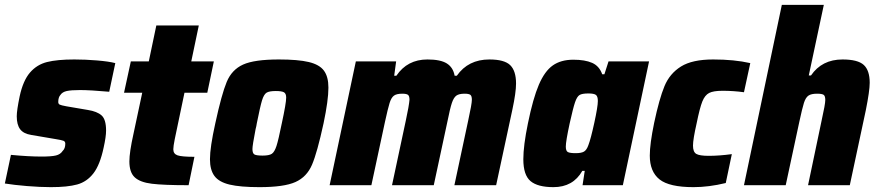

<svg xmlns="http://www.w3.org/2000/svg" viewBox="-25 -763 3616 791"><path d="M-5 -7 20 -125Q93 -118 146 -118Q187 -118 205.5 -122.5Q224 -127 233 -141Q244 -151 244 -171Q244 -180 236.5 -183Q229 -186 204 -190L104 -207Q72 -212 58 -230.5Q44 -249 44 -284Q44 -308 56 -366Q70 -431 98.5 -464Q127 -497 169 -507.5Q211 -518 281 -518Q327 -518 375 -514Q423 -510 450 -503L425 -385Q346 -392 305 -392Q268 -392 250 -388Q232 -384 224 -372Q215 -362 215 -343Q215 -335 221 -332Q227 -329 249 -325L337 -310Q375 -304 393.5 -287.5Q412 -271 412 -225Q412 -200 402 -155Q387 -84 360 -49Q333 -14 293 -3Q253 8 185 8Q140 8 86 3.5Q32 -1 -5 -7Z M508 -98Q508 -136 525 -212L561 -381H486L514 -510H588L619 -658H794L763 -510H856L829 -381H735L695 -190Q689 -160 689 -148Q689 -129 706.5 -123Q724 -117 776 -117L752 0Q649 0 600.5 -6Q552 -12 530 -32.5Q508 -53 508 -98Z M840 -107Q840 -156 862 -255Q888 -375 909 -425.5Q930 -476 976.5 -497Q1023 -518 1124 -518Q1203 -518 1247 -507.5Q1291 -497 1309.5 -472Q1328 -447 1328 -402Q1328 -350 1308 -255Q1282 -135 1260.5 -84.5Q1239 -34 1192 -13Q1145 8 1044 8Q965 8 921 -2.5Q877 -13 858.5 -38Q840 -63 840 -107ZM1136 -255Q1154 -338 1154 -361Q1154 -378 1144.5 -383Q1135 -388 1111 -388Q1084 -388 1073 -381Q1062 -374 1054.5 -349.5Q1047 -325 1033 -255Q1032 -250 1031 -243.5Q1030 -237 1028 -231Q1015 -164 1015 -149Q1015 -131 1023.5 -126.5Q1032 -122 1057 -122Q1084 -122 1095 -129.5Q1106 -137 1114 -161.5Q1122 -186 1136 -255Z M1441 -510H1607L1599 -451H1608Q1653 -518 1736 -518Q1790 -518 1816 -501.5Q1842 -485 1848 -451H1857Q1904 -518 1991 -518Q2053 -518 2077 -494.5Q2101 -471 2101 -419Q2101 -382 2086 -312L2019 0H1847L1904 -267Q1919 -335 1919 -352Q1919 -368 1912.5 -372.5Q1906 -377 1889 -377Q1866 -377 1855 -369Q1844 -361 1836.5 -338.5Q1829 -316 1818 -261L1762 0H1590L1647 -267Q1660 -327 1662 -352Q1662 -368 1655.5 -372.5Q1649 -377 1632 -377Q1609 -377 1598 -369Q1587 -361 1580 -338.5Q1573 -316 1561 -261L1505 0H1333Z M2131 -107Q2131 -163 2150 -255Q2171 -358 2195 -414Q2219 -470 2252.5 -493.5Q2286 -517 2337 -517Q2385 -517 2414.5 -504Q2444 -491 2456 -457H2465L2482 -510H2649L2541 0H2375L2384 -59H2374Q2336 8 2255 8Q2190 8 2160.5 -17Q2131 -42 2131 -107ZM2399 -165Q2409 -191 2423.5 -257.5Q2438 -324 2438 -347Q2438 -366 2430 -372Q2422 -378 2399 -378Q2373 -378 2362.5 -371.5Q2352 -365 2344 -341.5Q2336 -318 2322 -255Q2306 -181 2306 -159Q2306 -141 2314.5 -136.5Q2323 -132 2347 -132Q2370 -132 2381 -138.5Q2392 -145 2399 -165Z M2652 -122Q2652 -170 2670 -257Q2691 -356 2712.5 -408Q2734 -460 2780.5 -489Q2827 -518 2913 -518Q3000 -518 3066 -503L3040 -383Q2996 -389 2952 -389Q2914 -389 2896.5 -380Q2879 -371 2868.5 -345Q2858 -319 2845 -255Q2830 -189 2830 -163Q2830 -137 2843.5 -129Q2857 -121 2895 -121Q2938 -121 2990 -128L2965 -9Q2895 8 2832 8Q2732 8 2692 -24Q2652 -56 2652 -122Z M3196 -743H3369L3307 -452H3316Q3361 -518 3446 -518Q3509 -518 3533.5 -495.5Q3558 -473 3558 -422Q3558 -389 3542 -309L3476 0H3304L3360 -267Q3375 -334 3375 -351Q3375 -368 3368 -372.5Q3361 -377 3341 -377Q3317 -377 3305.5 -369Q3294 -361 3287 -339Q3280 -317 3268 -261L3212 0H3040Z"/></svg>

Font: Saira Semi Condensed ExtraBold
Style: Italic
Weight: 800
Width: 4
Italic angle: -12°
Designer: Hector Gatti with collaboration of the Omnibus-Type team
Foundry: Omnibus-Type
Version: Version 1.001; ttfautohint (v1.8)